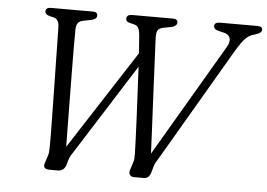

<svg xmlns="http://www.w3.org/2000/svg" viewBox="-50 -767 1160 833"><g transform="rotate(5 530.0 -350.0)"><path d="M851 -682.5Q851 -700 875 -700H1038.5Q1060 -700 1060 -685Q1060 -672 1036 -664L1019.5 -659Q1002.5 -653 987.2 -636.5Q972 -620 952.5 -587.5L663 -93Q656.5 -83 650.8 -73Q645 -63 642 -51L635 -26.5Q627.5 0 604 0H561.5Q549 0 543.2 -8.8Q537.5 -17.5 543 -32.5L552 -60Q556 -71 556.5 -80.2Q557 -89.5 557 -101Q556.5 -120 555 -161.5Q553.5 -203 551 -257Q548.5 -311 545.5 -369Q542.5 -427 540 -479L297.5 -96Q288 -81.5 281.8 -71.5Q275.5 -61.5 272 -49.5L265.5 -27Q256.5 0 230 0H193.5Q160.5 0 172.5 -31L180.5 -55.5Q184.5 -66.5 185.5 -76.5Q186.5 -86.5 186.5 -101.5Q187 -116 186.5 -152.5Q186 -189 185.2 -238.8Q184.5 -288.5 183.5 -344Q182.5 -399.5 181.5 -453Q180.5 -506.5 179.8 -550.5Q179 -594.5 178.5 -620Q177.5 -655 154 -660L140.5 -663Q116.5 -668.5 116.5 -682.5Q116.5 -700 139 -700H321.5Q342 -700 342 -684Q342 -668.5 317 -663L285.5 -657Q268.5 -654 261 -645Q253.5 -636 253 -614.5Q252.5 -589.5 252.8 -543.8Q253 -498 253.5 -440.2Q254 -382.5 254.8 -321.2Q255.5 -260 256.2 -203.8Q257 -147.5 257.5 -105.5L536.5 -537Q535 -561 533.5 -580.8Q532 -600.5 531 -614Q529 -636.5 523.2 -647Q517.5 -657.5 503.5 -660.5L484.5 -665Q468.5 -669 468.5 -682Q468.5 -700 493.5 -700H670.5Q691 -700 691 -684.5Q691 -676.5 684.8 -671.5Q678.5 -666.5 671 -664L632 -656.5Q614 -653 608 -642.5Q602 -632 603 -609Q604 -587.5 606 -542.5Q608 -497.5 610.8 -439.5Q613.5 -381.5 616.5 -319.8Q619.5 -258 622.2 -202.5Q625 -147 626.5 -108L913 -596Q926.5 -618 923.2 -634.2Q920 -650.5 901 -657L870.5 -664.5Q851 -669.5 851 -682.5Z"/></g></svg>

Font: Fraunces 9pt S050 Light
Style: Italic
Weight: 300
Italic angle: -16°
Version: Version 1.000; ttfautohint (v1.8.3)